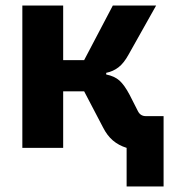

<svg xmlns="http://www.w3.org/2000/svg" viewBox="-20 -536 640 696"><path d="M439 0Q410 -9 389 -27Q368 -45 353 -75L285 -205H209V0H61V-516H209V-318H285L389 -516H546L446 -338Q429 -307 409.5 -292Q390 -277 365 -272V-266Q395 -260 413 -244Q431 -228 450 -192L480 -133Q489 -115 509 -115H573V140H439Z"/></svg>

Font: iA Writer Duo V
Style: Regular
Weight: 400
Designer: Mike Abbink, Paul van der Laan, Pieter van Rosmalen, Oliver Reichenstein
Foundry: Information Architects Inc.
Version: Version 2.000